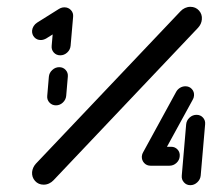

<svg xmlns="http://www.w3.org/2000/svg" viewBox="-20 -540 641 563"><path d="M144.1 -231.1Q132.6 -231.1 125 -239.3Q117.4 -247.4 118.5 -258.9L123.3 -315.2Q124.4 -326.7 133.3 -334.8Q142.2 -343 153.7 -343Q165.2 -343 172.6 -334.8Q180 -326.7 178.9 -315.2L174.1 -258.9Q173 -247.4 164.3 -239.3Q155.6 -231.1 144.1 -231.1ZM168.9 -518.5Q180.4 -518.5 188 -510.4Q195.6 -502.2 194.4 -490.7Q194.1 -483.7 190 -477.6Q185.9 -471.5 179.6 -467.4L115.2 -427Q107 -422.6 99.6 -422.6Q88.1 -422.6 80.7 -430.7Q73.3 -438.9 74.1 -450.4Q74.8 -457.4 78.7 -463.5Q82.6 -469.6 88.9 -473.7L153.3 -514.1Q161.5 -518.5 168.9 -518.5ZM156.7 -377.8Q145.2 -377.8 137.8 -385.9Q130.4 -394.1 131.5 -405.6L138.9 -490.7Q140 -502.2 148.7 -510.4Q157.4 -518.5 168.9 -518.5Q180.4 -518.5 188 -510.4Q195.6 -502.2 194.4 -490.7L187 -405.6Q185.9 -394.1 177 -385.9Q168.1 -377.8 156.7 -377.8ZM538.1 -520Q553.7 -520 563.5 -509.1Q573.3 -498.1 571.9 -483Q570.7 -469.3 560.7 -458.5L137 -11.5Q131.5 -5.6 123.9 -2Q116.3 1.5 108.1 1.5Q92.6 1.5 82.8 -9.4Q73 -20.4 74.1 -35.6Q75.6 -49.3 85.2 -60L509.3 -507Q514.8 -513 522.4 -516.5Q530 -520 538.1 -520ZM507 -81.9Q506.3 -70.4 497.4 -62.2Q488.5 -54.1 477 -54.1H421.1L425.9 -109.6H481.9Q493.3 -109.6 500.7 -101.5Q508.1 -93.3 507 -81.9ZM556.3 -203.3Q567.8 -203.3 575.2 -195.2Q582.6 -187 581.5 -175.6L568.5 -25.2Q567.4 -13.7 558.5 -5.4Q549.6 3 538.1 3Q526.7 3 519.3 -5.4Q511.9 -13.7 513 -25.2L525.9 -175.6Q527 -187 535.9 -195.2Q544.8 -203.3 556.3 -203.3ZM421.5 -54.1Q410 -54.1 402.6 -62.2Q395.2 -70.4 395.9 -81.9Q396.7 -88.9 399.6 -93.3L497 -271.5Q501.1 -278.5 508.3 -282.8Q515.6 -287 523.7 -287Q535.2 -287 542.6 -278.9Q550 -270.7 548.9 -259.3Q548.5 -253 544.8 -247L448.1 -70.4Q444.1 -63 436.9 -58.5Q429.6 -54.1 421.5 -54.1Z"/></svg>

Font: 26F Galaxy Sans Oblique
Style: Regular
Weight: 400
Italic angle: -5°
Designer: C₂₉H₂₅N₃O₅
Version: Version 1.200;FEAKit 1.0